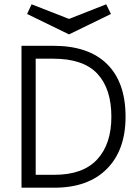

<svg xmlns="http://www.w3.org/2000/svg" viewBox="-20 -873 647 893"><path d="M80 0V-660H228Q392 -660 478 -575Q564 -490 564 -330Q564 -175 477 -87.5Q390 0 233 0ZM233 -60Q366 -60 432 -131.5Q498 -203 498 -330Q498 -460 433 -530Q368 -600 228 -600H146V-60ZM301 -713 106 -808 127 -853 301 -785 474 -853 496 -808Z"/></svg>

Font: Lil Grotesk
Style: Regular
Weight: 400
Designer: Bastien Sozeau
Foundry: NBR — Bastien Sozeau
Version: Version 4.002; ttfautohint (v1.8.4.7-5d5b)